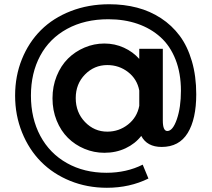

<svg xmlns="http://www.w3.org/2000/svg" viewBox="-20 -682 993 900"><path d="M481 198.2Q388.7 198.2 308.8 165.8Q229 133.3 172.4 76.2Q115.7 19 83.3 -61.3Q50.8 -141.6 50.8 -233.9Q50.8 -325.7 82.8 -404.8Q114.7 -483.9 171.9 -540.8Q229 -597.7 311.8 -629.9Q394.5 -662.1 492.2 -662.1Q561.5 -662.1 622.3 -646.2Q683.1 -630.4 734.4 -596.9Q785.6 -563.5 822.3 -514.4Q858.9 -465.3 879.4 -395.3Q899.9 -325.2 899.9 -240.2Q899.9 -124 859.9 -58.6Q819.8 6.8 737.8 6.8Q669.4 6.8 642.1 -44.9Q613.8 -8.3 568.8 12.9Q523.9 34.2 469.2 34.2Q420.4 34.2 376 15.6Q331.5 -2.9 298.3 -35.9Q265.1 -68.8 245.6 -116.9Q226.1 -165 226.1 -221.2Q226.1 -277.3 245.8 -325.9Q265.6 -374.5 298.8 -407.5Q332 -440.4 376.5 -459.2Q420.9 -478 469.2 -478Q518.1 -478 560.8 -458.5Q603.5 -439 632.8 -405.8V-453.1H743.2V-117.2Q743.2 -67.9 764.2 -67.9Q790 -67.9 809.1 -123.3Q828.1 -178.7 828.1 -256.8Q828.1 -338.4 803 -402.6Q777.8 -466.8 732.4 -507.8Q687 -548.8 625 -570.3Q563 -591.8 487.8 -591.8Q377 -591.8 294.4 -546.6Q211.9 -501.5 168.5 -420.7Q125 -339.8 125 -233.9Q125 -127.4 168.9 -45.2Q212.9 37.1 293.7 82.5Q374.5 127.9 479 127.9Q572.8 127.9 648.9 89.8L675.8 154.8Q587.9 198.2 481 198.2ZM335 -222.2Q335 -155.3 378.4 -110.1Q421.9 -64.9 482.9 -64.9Q537.6 -64.9 580.1 -98.4Q622.6 -131.8 632.8 -186V-257.8Q622.6 -311.5 580.3 -344.2Q538.1 -377 482.9 -377Q421.9 -377 378.4 -332.8Q335 -288.6 335 -222.2Z"/></svg>

Font: Human Sans Medium
Style: Regular
Weight: 500
Designer: Tim Radville
Foundry: Continuum
Version: Version 1.000;FEAKit 1.0